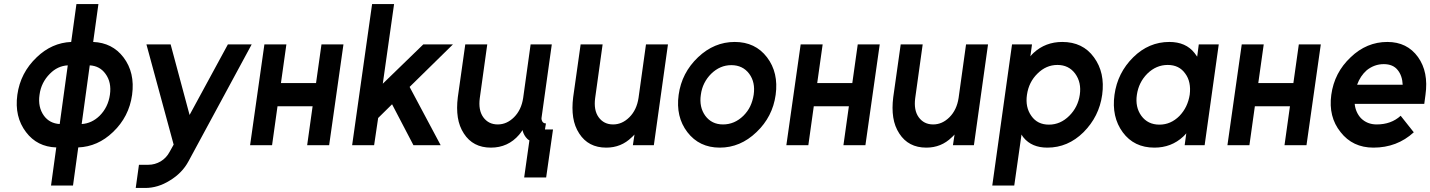

<svg xmlns="http://www.w3.org/2000/svg" viewBox="-20 -720 7092 952"><path d="M333 -512Q237 -508 162 -436Q81 -359 66 -250Q51 -141 109 -65Q164 8 259 11L233 200H342L368 11Q465 7 540 -65Q620 -141 635 -250Q650 -360 592 -436Q537 -508 442 -512L468 -700H359ZM276 -105Q226 -108 198 -146Q167 -189 176 -250Q180 -281 193 -307Q206 -333 227 -354Q265 -393 316 -396ZM425 -396Q475 -393 503 -354Q534 -312 525 -250Q516 -188 474 -146Q435 -108 385 -105Z M706 -500 841 -3 821 33Q805 63 777 80Q748 97 716 97H669L653 212H700Q763 212 822 175Q852 157 875.5 133Q899 109 915 79L1228 -500H1110L920 -150L826 -500Z M1220 0H1329L1356 -193H1530L1503 0H1612L1683 -500H1574L1547 -308H1373L1400 -500H1291Z M1726 0H1835L1855 -135L1924 -203L2030 0H2165L2011 -289L2226 -500H2079L1878 -305L1934 -700H1825Z M2287 -500 2250 -238Q2243 -183 2250 -138Q2257 -93 2280 -58Q2325 12 2414 12Q2499 12 2554 -52Q2559 -58 2563 -63.5Q2567 -69 2571 -75Q2573 -65 2577 -56.5Q2581 -48 2587 -40Q2591 -35 2595 -31Q2599 -27 2605 -24L2579 160H2688L2722 -78H2682L2687 -108Q2676 -108 2670 -116Q2664 -126 2665 -135L2716 -500H2611L2574 -234Q2565 -175 2529 -139Q2493 -103 2448 -103Q2402 -103 2376 -139Q2351 -174 2359 -234L2396 -500Z M2859 -500 2822 -238Q2815 -183 2822 -138Q2829 -93 2852 -58Q2897 12 2986 12Q3060 12 3112 -39Q3116 -42 3119 -45.5Q3122 -49 3126 -53L3118 0H3222L3292 -500H3183L3146 -234Q3137 -175 3101 -139Q3065 -103 3020 -103Q2974 -103 2948 -139Q2923 -174 2931 -234L2968 -500Z M3623 -512Q3521 -512 3441 -436Q3360 -359 3345 -250Q3330 -141 3388 -65Q3447 12 3549 12Q3651 12 3731 -65Q3811 -141 3826 -250Q3841 -360 3783 -436Q3725 -512 3623 -512ZM3606 -397Q3663 -397 3695 -354Q3726 -312 3717 -250Q3712 -219 3700 -193.5Q3688 -168 3666 -146Q3622 -103 3565 -103Q3509 -103 3477 -146Q3446 -189 3455 -250Q3459 -281 3472 -307Q3485 -333 3506 -354Q3550 -397 3606 -397Z M3879 0H3988L4015 -193H4189L4162 0H4271L4342 -500H4233L4206 -308H4032L4059 -500H3950Z M4446 -500 4409 -238Q4402 -183 4409 -138Q4416 -93 4439 -58Q4484 12 4573 12Q4647 12 4699 -39Q4703 -42 4706 -45.5Q4709 -49 4713 -53L4705 0H4809L4879 -500H4770L4733 -234Q4724 -175 4688 -139Q4652 -103 4607 -103Q4561 -103 4535 -139Q4510 -174 4518 -234L4555 -500Z M5097 -500 5089 -441Q5093 -446 5097 -450Q5101 -454 5105 -458Q5164 -512 5247 -512Q5349 -512 5404 -436Q5460 -360 5445 -250Q5430 -142 5352 -64Q5275 12 5173 12Q5096 12 5055 -38Q5052 -42 5049.5 -45.5Q5047 -49 5045 -53L5009 200H4900L4998 -500ZM5181 -102Q5238 -102 5282 -146Q5325 -189 5334 -250Q5343 -311 5311 -355Q5279 -398 5223 -398Q5167 -398 5124 -355Q5081 -313 5072 -250Q5063 -188 5094 -145Q5124 -102 5181 -102Z M5924 -500 5916 -439Q5913 -443 5909.5 -448Q5906 -453 5903 -457Q5860 -512 5778 -512Q5676 -512 5599 -436Q5521 -359 5506 -250Q5491 -140 5547 -64Q5603 12 5704 12Q5788 12 5847 -43Q5851 -47 5855 -51Q5859 -55 5862 -59L5854 0H5953L6023 -500ZM5770 -398Q5827 -398 5857 -355Q5872 -335 5877.5 -308.5Q5883 -282 5879 -250Q5874 -219 5861.5 -193Q5849 -167 5828 -145Q5785 -102 5729 -102Q5671 -102 5639 -146Q5608 -189 5617 -250Q5626 -312 5669 -355Q5713 -398 5770 -398Z M6066 0H6175L6202 -193H6376L6349 0H6458L6529 -500H6420L6393 -308H6219L6246 -500H6137Z M7042 -205 7048 -250Q7064 -363 7011 -437Q6957 -512 6859 -512Q6756 -512 6677 -436Q6596 -360 6581 -250Q6566 -141 6627 -65Q6687 12 6790 12Q6907 12 6990 -64L6925 -146Q6878 -103 6806 -103Q6759 -103 6728 -134Q6715 -148 6707 -166Q6699 -184 6697 -205ZM6841 -402Q6887 -402 6910 -373Q6933 -345 6935 -300H6709Q6725 -344 6757 -372Q6795 -402 6841 -402Z"/></svg>

Font: Unageo
Style: SemiBold-Italic
Weight: 600
Designer: Richard Sepsi
Foundry: Richard Sepsi
Version: Version 2.000